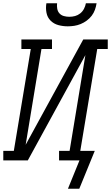

<svg xmlns="http://www.w3.org/2000/svg" viewBox="-33 -975 675 1167"><path d="M379 -815Q349 -815 321.5 -822.5Q294 -830 274.5 -849.5Q255 -869 249.5 -897.5Q244 -926 249 -955H314Q312 -938 315 -921.5Q318 -905 328.5 -893.5Q339 -882 355 -877.5Q371 -873 388 -873Q406 -873 423 -877.5Q440 -882 454.5 -893.5Q469 -905 477.5 -921.5Q486 -938 489 -955H554Q551 -935 544 -915.5Q537 -896 524.5 -879.5Q512 -863 494.5 -850Q477 -837 457.5 -829Q438 -821 418 -818Q398 -815 379 -815ZM380 172 450 0H326V-58H390L486 -640L136 0H-13V-58H51L154 -677H97V-735H283V-677H219L123 -95L473 -735H622V-677H558L455 -58H543L449 172Z"/></svg>

Font: Iosevka Slab LtExObl
Style: Regular
Weight: 300
Width: 7
Italic angle: -9°
Monospace: yes
Designer: Belleve Invis
Foundry: Belleve Invis
Version: Version 11.1.0; ttfautohint (v1.8.3)